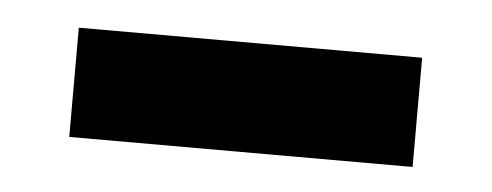

<svg xmlns="http://www.w3.org/2000/svg" viewBox="-25 -692 469 183"><g transform="rotate(5 209.0 -600.0)"><path d="M45 -547V-651.5H373.5V-547Z"/></g></svg>

Font: Anek Gurmukhi Medium ExtraBold
Style: Regular
Weight: 800
Version: Version 1.003